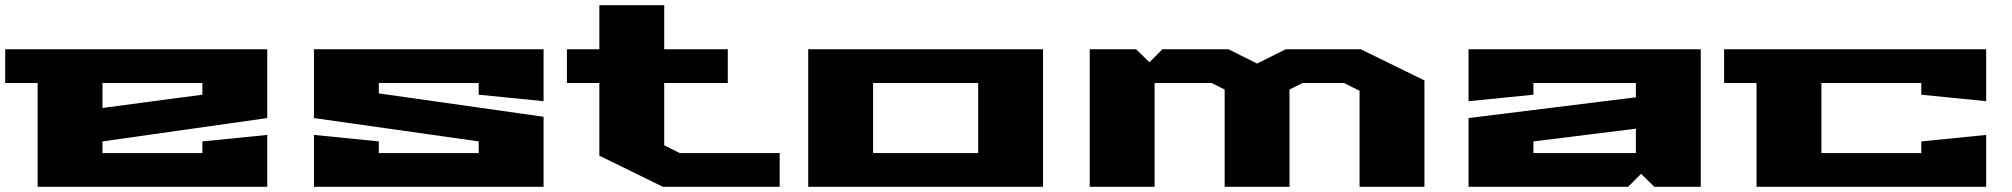

<svg xmlns="http://www.w3.org/2000/svg" viewBox="-20 -720 7755 740"><path d="M0 -400V-530H1010V-265L375 -175V-130H760V-175L1010 -200V0H125V-400ZM375 -304 760 -355V-400H375Z M1190 0V-200L1440 -175V-130H1825V-175L1190 -265V-530H2075V-330L1825 -355V-400H1440V-360L2075 -270V0Z M2165 -400V-530H2290V-700H2540V-530H2785V-400H2540V-160L2600 -130H2985V0H2535L2290 -120V-400Z M3095 0V-530H4000V0ZM3345 -130H3750V-400H3345Z M4180 0V-530H4359L4410 -480L4460 -530H4715L4825 -475L4935 -530H5225L5470 -410V0H5220V-370L5160 -400H5000L4950 -375V0H4700V-375L4650 -400H4430V0Z M5640 0V-265L6285 -345V-400H5890V-355L5640 -330V-530H6535V0H6356L6305 -50L6255 0ZM5890 -130H6285V-224L5890 -175Z M6625 -400V-530H7635V-330L7385 -355V-400H7000V-130H7385V-175L7635 -200V0H6750V-400Z"/></svg>

Font: Stalin One
Style: Regular
Weight: 400
Designer: Jovanny Lemonad
Foundry: Alexey Maslov, Jovanny Lemonad
Version: Version 3.002; ttfautohint (v0.91) -l 8 -r 50 -G 200 -x 0 -w